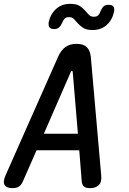

<svg xmlns="http://www.w3.org/2000/svg" viewBox="-48 -968 668 998"><path d="M377 -23 364 -187H142L70 -23Q63 -7 50.5 1.5Q38 10 16 10Q-14 10 -24 -6.5Q-34 -23 -19 -57L254 -673Q269 -707 292 -723.5Q315 -740 350 -740Q385 -740 402.5 -723.5Q420 -707 424 -673L478 -57Q482 -23 466 -6.5Q450 10 420 10Q398 10 388.5 1.5Q379 -7 377 -23ZM357 -273 330 -594Q329 -600 325.5 -600Q322 -600 320 -594L180 -273ZM276 -851Q268 -833 258.5 -825Q249 -817 234 -817Q216 -817 209.5 -825.5Q203 -834 205 -852Q214 -895 243.5 -921.5Q273 -948 317 -948Q349 -948 365.5 -937.5Q382 -927 393 -914.5Q404 -902 413.5 -891.5Q423 -881 440 -881Q456 -881 463.5 -889.5Q471 -898 474 -909Q482 -927 491 -935Q500 -943 516 -943Q534 -943 541 -934.5Q548 -926 545 -908Q536 -865 507 -838.5Q478 -812 433 -812Q402 -812 385.5 -822.5Q369 -833 357.5 -845.5Q346 -858 337 -868.5Q328 -879 310 -879Q295 -879 287.5 -870.5Q280 -862 276 -851Z"/></svg>

Font: Maple Mono NL Medium
Style: Italic
Weight: 500
Italic angle: -10°
Monospace: yes
Designer: subframe7536
Version: Version 7.000